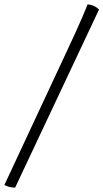

<svg xmlns="http://www.w3.org/2000/svg" viewBox="-29 -767 471 875"><path d="M40 88Q24 88 11 84Q-2 80 -9 76L266 -513Q295 -574 314.5 -617.5Q334 -661 347.5 -692Q361 -723 370 -747Q391 -745 404.5 -737Q418 -729 422 -723Z"/></svg>

Font: Texturina 12pt ExtraLight
Style: Italic
Weight: 250
Italic angle: -11°
Designer: Guillermo Torres Carreño
Foundry: Omnibus-Type
Version: Version 1.002